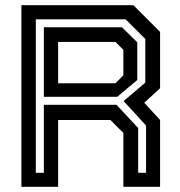

<svg xmlns="http://www.w3.org/2000/svg" viewBox="-20 -720 694 740"><path d="M62.5 0V-700H494L597 -597V-380L536 -324L597 -257.5V0H455.5V-207.5L405.5 -257.5H204V0ZM118 -54H149V-316H429L512.5 -226.5V-54H543V-236L456.5 -330.5L540 -401.5V-570L464 -645.5H118ZM204 -399H425L455.5 -430V-528L425 -558.5H204ZM149 -347V-615H450L509 -557V-411.5L432 -347Z"/></svg>

Font: Tourney SemiBold
Style: Regular
Weight: 600
Version: Version 1.015